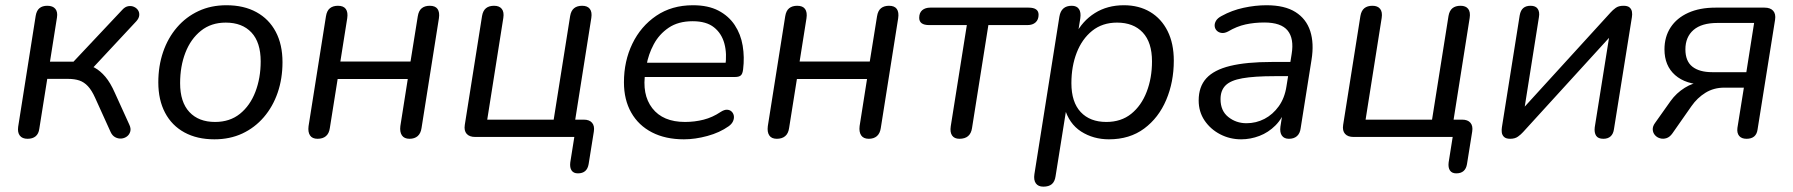

<svg xmlns="http://www.w3.org/2000/svg" viewBox="-20 -515 6743 722"><path d="M83.7 6.9Q63.8 6.9 54.6 -5Q45.4 -16.9 48.3 -38.2L114.2 -455.4Q117.6 -475.4 128.5 -484.3Q139.4 -493.3 157.9 -493.3Q178.7 -493.3 188.2 -481.6Q197.6 -470 194.2 -449.1L167.9 -283.1H256.4L440.4 -478.7Q450.2 -489.4 461.6 -491.6Q473 -493.8 483 -489.6Q493 -485.5 498.8 -477Q504.6 -468.5 503.6 -457.3Q502.6 -446.1 492.4 -434.9L320.4 -250.4L290.6 -273.2Q315.1 -271.7 336.1 -260.3Q357.1 -248.8 376.2 -226.3Q395.3 -203.7 411.9 -165.9L466 -46.9Q473.3 -31.9 469.8 -20.2Q466.4 -8.6 457.2 -1.8Q448 5 436.2 6Q424.3 6.9 413.4 1.1Q402.4 -4.7 396.1 -18.3L337.7 -147.2Q325 -175.5 310.6 -190.9Q296.2 -206.3 278.2 -212.4Q260.3 -218.4 235.5 -218.4H157.7L127.8 -30.9Q125.4 -12 114 -2.5Q102.6 6.9 83.7 6.9Z M786.2 8.9Q721.1 8.9 673.6 -17Q626.1 -42.9 600.7 -91.1Q575.3 -139.2 575.3 -205.2Q575.3 -266.9 593.4 -319.7Q611.5 -372.4 645.5 -412Q679.6 -451.6 726.5 -473.4Q773.3 -495.3 831.4 -495.3Q897 -495.3 944.3 -469.3Q991.6 -443.4 1016.9 -395.5Q1042.3 -347.6 1042.3 -281.2Q1042.3 -219.4 1024.2 -166.7Q1006.1 -114 972.1 -74.4Q938 -34.8 891.2 -12.9Q844.3 8.9 786.2 8.9ZM788.7 -56.4Q844.2 -56.4 882.4 -87.1Q920.5 -117.9 940.4 -169.8Q960.3 -221.7 960.3 -284.1Q960.3 -355.8 925.5 -392.9Q890.6 -430 828.9 -430Q773.9 -430 735.5 -399.2Q697.1 -368.4 677.2 -317Q657.3 -265.7 657.3 -202.2Q657.3 -131 692.2 -93.7Q727 -56.4 788.7 -56.4Z M1174.2 6.9Q1154.3 6.9 1145.9 -5.7Q1137.4 -18.3 1140.3 -40.6L1205.7 -453.6Q1209.1 -474.9 1220.7 -484.1Q1232.3 -493.3 1250.8 -493.3Q1271.7 -493.3 1280.4 -481.2Q1289.1 -469 1285.7 -446.3L1259.9 -283.6H1523.7L1551 -453.6Q1554.4 -474.9 1566 -484.1Q1577.6 -493.3 1596 -493.3Q1616.9 -493.3 1625.4 -481.2Q1633.9 -469 1630.5 -446.3L1565.1 -33.3Q1562.2 -13.4 1550.6 -3.2Q1538.9 6.9 1520 6.9Q1500.1 6.9 1491.4 -5.9Q1482.7 -18.7 1485.5 -41L1513.4 -217.9H1249.7L1220.3 -33.3Q1217.4 -12.9 1205.5 -3Q1193.7 6.9 1174.2 6.9Z M2153.2 136.9Q2136.7 136.9 2129.4 126Q2122.1 115.1 2124.5 95.6L2139.7 0H1766.8Q1745.3 0 1734.9 -11.7Q1724.4 -23.4 1727.8 -45.3L1792.7 -454.9Q1796.1 -474.8 1807.5 -484.1Q1818.9 -493.3 1837.9 -493.3Q1857.7 -493.3 1866.9 -481.6Q1876.1 -470 1872.7 -447.6L1812.2 -65.1H2062.1L2124 -454.9Q2127.4 -474.8 2138.8 -484.1Q2150.2 -493.3 2169.2 -493.3Q2189 -493.3 2198 -481.6Q2207 -470 2203.6 -447.6L2140.1 -46L2118.4 -65.1H2175Q2196.5 -65.1 2206.5 -53.2Q2216.5 -41.3 2213.1 -20.3L2193.5 102Q2187.7 136.9 2153.2 136.9Z M2551.8 8.9Q2482.6 8.9 2431.8 -17.2Q2381 -43.4 2353.7 -91.6Q2326.3 -139.7 2326.3 -205.6Q2326.3 -285 2357.9 -350.5Q2389.5 -416.1 2447.8 -455.7Q2506.2 -495.3 2585.7 -495.3Q2643 -495.3 2681.6 -475.1Q2720.2 -454.9 2742.9 -420.7Q2765.6 -386.5 2772.8 -343.1Q2780 -299.7 2774.4 -254.3Q2772.4 -237 2765.6 -231.3Q2758.7 -225.5 2744.3 -225.5H2388.7L2396.5 -279H2725.3L2707.3 -265.6Q2714.3 -313 2704 -351.1Q2693.7 -389.3 2664.9 -412.2Q2636.2 -435.2 2584.7 -435.2Q2530.6 -435.2 2494.5 -410.7Q2458.4 -386.2 2438.3 -348.3Q2418.1 -310.5 2411 -269.2L2407.1 -245.1Q2392.9 -159.9 2432.9 -108.1Q2472.9 -56.4 2555.9 -56.4Q2592.3 -56.4 2625.9 -65Q2659.5 -73.6 2689.7 -93.9Q2703.4 -102.8 2713.9 -102.4Q2724.4 -101.9 2731.1 -95.6Q2737.7 -89.3 2739.5 -79.8Q2741.2 -70.2 2736.6 -59.4Q2731.9 -48.7 2720.2 -40.3Q2686.2 -16.2 2640.1 -3.7Q2593.9 8.9 2551.8 8.9Z M2901.2 6.9Q2881.3 6.9 2872.9 -5.7Q2864.4 -18.3 2867.3 -40.6L2932.7 -453.6Q2936.1 -474.9 2947.7 -484.1Q2959.3 -493.3 2977.8 -493.3Q2998.7 -493.3 3007.4 -481.2Q3016.1 -469 3012.7 -446.3L2986.9 -283.6H3250.7L3278 -453.6Q3281.4 -474.9 3293 -484.1Q3304.6 -493.3 3323 -493.3Q3343.9 -493.3 3352.4 -481.2Q3360.9 -469 3357.5 -446.3L3292.1 -33.3Q3289.2 -13.4 3277.6 -3.2Q3265.9 6.9 3247 6.9Q3227.1 6.9 3218.4 -5.9Q3209.7 -18.7 3212.5 -41L3240.4 -217.9H2976.7L2947.3 -33.3Q2944.4 -12.9 2932.5 -3Q2920.7 6.9 2901.2 6.9Z M3587.7 6.9Q3568.8 6.9 3560.3 -5.4Q3551.8 -17.8 3555.2 -40.1L3615.7 -420.7H3474Q3436.6 -420.7 3436.6 -448Q3436.6 -467 3448 -476.7Q3459.5 -486.3 3477.9 -486.3H3848Q3885.5 -486.3 3885.5 -459.6Q3885.5 -441.1 3874.3 -430.9Q3863.2 -420.7 3843.7 -420.7H3696.7L3635.2 -33.3Q3632.3 -13.4 3620.4 -3.2Q3608.6 6.9 3587.7 6.9Z M3903.2 186.9Q3884.3 186.9 3875.3 174.6Q3866.4 162.2 3869.8 139.9L3963.7 -452.1Q3967.1 -473 3978.7 -483.1Q3990.3 -493.3 4010.2 -493.3Q4029.1 -493.3 4037.4 -480.9Q4045.7 -468.5 4042.3 -445.7L4030.1 -369.6L4023.3 -383.7Q4050.2 -436.4 4097.1 -465.8Q4144 -495.3 4206.3 -495.3Q4262.8 -495.3 4305.1 -470.1Q4347.4 -444.8 4370.7 -398.1Q4394 -351.4 4394 -286.9Q4394 -206.6 4365.5 -139.4Q4337.1 -72.1 4282.6 -31.6Q4228.1 8.9 4150.1 8.9Q4091.4 8.9 4045.5 -20.4Q3999.7 -49.8 3982.7 -110.3H3990.6L3949.3 148.1Q3946.4 168 3935.3 177.4Q3924.1 186.9 3903.2 186.9ZM4140.3 -56.4Q4195.9 -56.4 4234 -87.1Q4272.1 -117.9 4292 -169.8Q4312 -221.7 4312 -284.1Q4312 -355.8 4277.1 -392.9Q4242.2 -430 4180.6 -430Q4125.5 -430 4087.1 -399.2Q4048.8 -368.4 4028.9 -317Q4008.9 -265.7 4008.9 -202.2Q4008.9 -131 4043.8 -93.7Q4078.7 -56.4 4140.3 -56.4Z M4647.2 8.9Q4604.9 8.9 4568.4 -10Q4532 -28.9 4509.7 -61.8Q4487.5 -94.8 4487.5 -137.3Q4487.5 -188.8 4516.2 -220.5Q4545 -252.2 4606 -267.1Q4667 -282 4762.5 -282H4843L4834.7 -228.6H4773.8Q4696.8 -228.6 4652.2 -220.7Q4607.7 -212.9 4588.7 -193.9Q4569.7 -174.9 4569.7 -142.1Q4569.7 -98.1 4599.1 -74.9Q4628.4 -51.6 4667.2 -51.6Q4703.4 -51.6 4735 -68Q4766.5 -84.4 4788.8 -115.5Q4811 -146.6 4817.6 -190.1L4837.1 -311.7Q4846.7 -369.8 4822.1 -400.1Q4797.5 -430.4 4734.1 -430.4Q4697.3 -430.4 4664 -423.2Q4630.6 -415.9 4598.1 -396.6Q4584.9 -389.7 4573.9 -391.1Q4562.9 -392.5 4555.8 -399.5Q4548.7 -406.6 4547.7 -416.6Q4546.7 -426.6 4552.7 -436.9Q4558.8 -447.2 4573.9 -455Q4612.2 -476.2 4656.3 -485.7Q4700.5 -495.3 4742.6 -495.3Q4811 -495.3 4851.5 -469.7Q4892 -444.2 4907 -398.2Q4921.9 -352.1 4911.9 -290.3L4871.1 -33.3Q4868.7 -13.5 4857.3 -3.3Q4845.9 6.9 4826.9 6.9Q4808.9 6.9 4800.5 -5Q4792 -16.9 4794.9 -38.7L4807.5 -119.8L4816.1 -110.4Q4802.7 -69.8 4776.1 -43.2Q4749.5 -16.7 4715.9 -3.9Q4682.3 8.9 4647.2 8.9Z M5456.2 136.9Q5439.7 136.9 5432.4 126Q5425.1 115.1 5427.5 95.6L5442.7 0H5069.8Q5048.3 0 5037.9 -11.7Q5027.4 -23.4 5030.8 -45.3L5095.7 -454.9Q5099.1 -474.8 5110.5 -484.1Q5121.9 -493.3 5140.9 -493.3Q5160.7 -493.3 5169.9 -481.6Q5179.1 -470 5175.7 -447.6L5115.2 -65.1H5365.1L5427 -454.9Q5430.4 -474.8 5441.8 -484.1Q5453.2 -493.3 5472.2 -493.3Q5492 -493.3 5501 -481.6Q5510 -470 5506.6 -447.6L5443.1 -46L5421.4 -65.1H5478Q5499.5 -65.1 5509.5 -53.2Q5519.5 -41.3 5516.1 -20.3L5496.5 102Q5490.7 136.9 5456.2 136.9Z M5658.9 6.9Q5643 6.9 5635.7 -0.2Q5628.4 -7.4 5627.3 -17.5Q5626.3 -27.6 5627.8 -36.5L5694.7 -457.3Q5698.1 -476.3 5708.3 -484.8Q5718.5 -493.3 5735.5 -493.3Q5754.9 -493.3 5762.6 -481.6Q5770.4 -470 5767 -450.5L5707.8 -77.1H5679.9L6036.9 -468.5Q6044.7 -477.3 6055.7 -485.3Q6066.6 -493.3 6085 -493.3Q6100.4 -493.3 6107.7 -487.1Q6115 -480.8 6116.8 -471Q6118.5 -461.1 6116.6 -450.3L6049.2 -29.5Q6046.8 -11.5 6036.6 -2.3Q6026.4 6.9 6009.4 6.9Q5989.5 6.9 5982 -4.7Q5974.5 -16.4 5976.9 -36.3L6036.5 -409.7H6064.4L5707.4 -18.3Q5699.6 -9.5 5688.2 -1.3Q5676.8 6.9 5658.9 6.9Z M6547.8 6.9Q6528.9 6.9 6519.9 -4Q6511 -15 6513.4 -34L6537.7 -185.4H6464Q6424.4 -185.4 6393.3 -166.2Q6362.2 -147 6340.5 -115.7L6268.6 -13Q6258.8 0.6 6246.7 4.5Q6234.6 8.4 6222.9 5.2Q6211.2 2.1 6203.5 -6.7Q6195.7 -15.5 6195 -27.6Q6194.3 -39.8 6203.5 -52.4L6262 -134.9Q6283.6 -165.1 6315.4 -184.9Q6347.1 -204.7 6375.1 -204.7H6391.8L6390.8 -196.4Q6319 -197.4 6279.1 -232.6Q6239.1 -267.9 6239.1 -329.4Q6239.1 -376.6 6262.2 -412Q6285.3 -447.3 6328.4 -466.8Q6371.4 -486.3 6430.7 -486.3H6615.5Q6637.4 -486.3 6647.9 -474.4Q6658.4 -462.5 6655 -440.6L6589.1 -27.6Q6586.7 -10.6 6576.3 -1.8Q6565.8 6.9 6547.8 6.9ZM6418.7 -243.6H6547L6576.2 -428.7H6438.3Q6378.8 -428.7 6348.3 -402.3Q6317.8 -375.8 6317.8 -329.4Q6317.8 -284.9 6344.1 -264.3Q6370.3 -243.6 6418.7 -243.6Z"/></svg>

Font: Nunito ExtraLight
Style: Italic
Weight: 200
Italic angle: -9°
Designer: Vernon Adams
Foundry: Vernon Adams
Version: Version 3.602